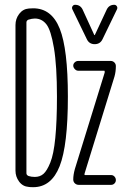

<svg xmlns="http://www.w3.org/2000/svg" viewBox="-20 -775 540 805"><path d="M427.7 -735.4Q437.5 -754.9 459 -754.9Q465.8 -754.9 469.7 -749Q473.6 -743.2 470.7 -736.3L410.2 -611.3Q400.4 -589.8 377 -589.8Q353.5 -589.8 343.8 -611.3L283.2 -736.3Q280.3 -743.2 284.2 -749Q288.1 -754.9 294.9 -754.9Q316.4 -754.9 326.2 -735.4L375 -628.9Q375 -627.9 377 -627.9Q377.9 -627.9 377.9 -628.9ZM293.9 -66.4 418.9 -470.7V-475.6Q418.9 -478.5 417 -478.5H307.6Q299.8 -478.5 293.5 -485.4Q287.1 -492.2 287.1 -500Q287.1 -507.8 293.5 -513.7Q299.8 -519.5 307.6 -519.5H444.3Q453.1 -519.5 459.5 -513.2Q465.8 -506.8 465.8 -498Q465.8 -474.6 460 -454.1L335 -48.8Q334 -46.9 334 -43.9Q334 -41 336.9 -41H446.3Q454.1 -41 460 -34.7Q465.8 -28.3 465.8 -20Q465.8 -11.7 460 -5.9Q454.1 0 446.3 0H309.6Q300.8 0 293.9 -6.3Q287.1 -12.7 287.1 -22.5Q287.1 -42 293.9 -66.4ZM90.8 -680.7V-48.8Q90.8 -41 99.6 -37.1Q111.3 -33.2 126 -33.2Q147.5 -33.2 162.1 -45.9Q176.8 -58.6 190.9 -93.3Q205.1 -127.9 211.9 -197.3Q218.8 -266.6 218.8 -370.1Q218.8 -499 206.1 -574.2Q193.4 -649.4 174.3 -673.3Q155.3 -697.3 126 -697.3Q114.3 -697.3 98.6 -692.4Q90.8 -688.5 90.8 -680.7ZM100.6 8.8Q75.2 6.8 60.1 -13.7Q44.9 -34.2 44.9 -59.6V-669.9Q44.9 -696.3 60.5 -716.8Q76.2 -737.3 100.6 -739.3Q106.4 -740.2 119.1 -740.2Q196.3 -740.2 230.5 -654.8Q264.6 -569.3 264.6 -370.1Q264.6 -166 230 -78.1Q195.3 9.8 119.1 9.8Q106.4 9.8 100.6 8.8Z"/></svg>

Font: Rounded Mgen+ 1mn light
Style: Regular
Weight: 200
Designer: [Source Han Sans]
Ryoko NISHIZUKA  (kana & ideographs); Paul D. Hunt (Latin, Greek & Cyrillic); Wenlong ZHANG  (bopomofo
Version: Version 1.059.20150602